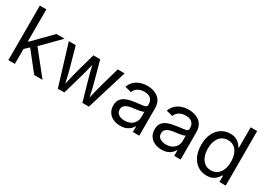

<svg xmlns="http://www.w3.org/2000/svg" viewBox="-8 -1468 3064 2219"><g transform="rotate(30 1524.0 -358.5)"><path d="M155.3 -193.8V-300.3H168.9L403.8 -539.1H512.2L260.3 -283.2H251ZM73.7 0V-727.5H160.6V0ZM418.5 0 209 -264.2 270.5 -325.2 529.3 0Z M733.9 0 569.3 -539.1H661.1L727.5 -303.7Q741.2 -253.9 756.6 -193.6Q772 -133.3 786.6 -61H772.5Q787.1 -130.9 802 -191.2Q816.9 -251.5 831.1 -303.7L896.5 -539.1H987.8L1052.2 -303.7Q1065.9 -252.9 1080.8 -192.6Q1095.7 -132.3 1109.9 -61H1094.7Q1110.4 -131.8 1125.5 -191.9Q1140.6 -252 1155.3 -303.7L1221.7 -539.1H1313.5L1148.9 0H1061.5L991.7 -244.1Q981 -281.2 970.9 -319.6Q960.9 -357.9 951.2 -397.9Q941.4 -438 931.2 -479H951.7Q941.9 -438.5 931.9 -398.2Q921.9 -357.9 911.9 -319.3Q901.9 -280.8 891.1 -244.1L820.8 0Z M1569.8 11.7Q1518.1 11.7 1476.3 -7.3Q1434.6 -26.4 1409.9 -63.5Q1385.3 -100.6 1385.3 -153.8Q1385.3 -200.2 1403.6 -229Q1421.9 -257.8 1452.4 -274.7Q1482.9 -291.5 1520.3 -299.8Q1557.6 -308.1 1595.7 -313Q1645 -319.3 1675 -322.8Q1705.1 -326.2 1719.5 -334.2Q1733.9 -342.3 1733.9 -362.3V-365.7Q1733.9 -398.4 1720.9 -421.9Q1708 -445.3 1682.6 -457.8Q1657.2 -470.2 1619.6 -470.2Q1581.1 -470.2 1553.5 -458.3Q1525.9 -446.3 1508.5 -427.5Q1491.2 -408.7 1484.4 -387.7L1399.9 -409.7Q1416.5 -459 1450.2 -489Q1483.9 -519 1527.6 -533Q1571.3 -546.9 1617.7 -546.9Q1648.9 -546.9 1684.1 -538.8Q1719.2 -530.8 1750.2 -510.7Q1781.2 -490.7 1800.8 -453.9Q1820.3 -417 1820.3 -358.9V0H1734.9V-74.2H1730Q1720.7 -55.2 1700.7 -35.2Q1680.7 -15.1 1648.4 -1.7Q1616.2 11.7 1569.8 11.7ZM1584 -65.4Q1633.3 -65.4 1666.5 -84.2Q1699.7 -103 1716.8 -133.3Q1733.9 -163.6 1733.9 -196.8V-270Q1728.5 -264.2 1711.7 -259.3Q1694.8 -254.4 1672.6 -250.5Q1650.4 -246.6 1628.7 -243.9Q1606.9 -241.2 1591.8 -239.3Q1560.5 -235.4 1533.2 -225.8Q1505.9 -216.3 1489.3 -198.2Q1472.7 -180.2 1472.7 -149.4Q1472.7 -122.1 1487.1 -103.3Q1501.5 -84.5 1526.4 -75Q1551.3 -65.4 1584 -65.4Z M2121.6 11.7Q2069.8 11.7 2028.1 -7.3Q1986.3 -26.4 1961.7 -63.5Q1937 -100.6 1937 -153.8Q1937 -200.2 1955.3 -229Q1973.6 -257.8 2004.2 -274.7Q2034.7 -291.5 2072 -299.8Q2109.4 -308.1 2147.5 -313Q2196.8 -319.3 2226.8 -322.8Q2256.8 -326.2 2271.2 -334.2Q2285.6 -342.3 2285.6 -362.3V-365.7Q2285.6 -398.4 2272.7 -421.9Q2259.8 -445.3 2234.4 -457.8Q2209 -470.2 2171.4 -470.2Q2132.8 -470.2 2105.2 -458.3Q2077.6 -446.3 2060.3 -427.5Q2043 -408.7 2036.1 -387.7L1951.7 -409.7Q1968.3 -459 2002 -489Q2035.6 -519 2079.3 -533Q2123 -546.9 2169.4 -546.9Q2200.7 -546.9 2235.8 -538.8Q2271 -530.8 2302 -510.7Q2333 -490.7 2352.5 -453.9Q2372.1 -417 2372.1 -358.9V0H2286.6V-74.2H2281.7Q2272.5 -55.2 2252.4 -35.2Q2232.4 -15.1 2200.2 -1.7Q2168 11.7 2121.6 11.7ZM2135.7 -65.4Q2185.1 -65.4 2218.3 -84.2Q2251.5 -103 2268.6 -133.3Q2285.6 -163.6 2285.6 -196.8V-270Q2280.3 -264.2 2263.4 -259.3Q2246.6 -254.4 2224.4 -250.5Q2202.1 -246.6 2180.4 -243.9Q2158.7 -241.2 2143.6 -239.3Q2112.3 -235.4 2085 -225.8Q2057.6 -216.3 2041 -198.2Q2024.4 -180.2 2024.4 -149.4Q2024.4 -122.1 2038.8 -103.3Q2053.2 -84.5 2078.1 -75Q2103 -65.4 2135.7 -65.4Z M2722.7 11.2Q2654.8 11.2 2603 -23.2Q2551.3 -57.6 2522.2 -120.4Q2493.2 -183.1 2493.2 -268.6Q2493.2 -353.5 2522.2 -416Q2551.3 -478.5 2603.3 -512.7Q2655.3 -546.9 2722.7 -546.9Q2771.5 -546.9 2802.7 -531Q2834 -515.1 2852.5 -493.7Q2871.1 -472.2 2881.8 -454.1H2887.2V-727.5H2974.1V0H2890.1V-83H2882.3Q2871.1 -64.5 2852.1 -42.5Q2833 -20.5 2801.8 -4.6Q2770.5 11.2 2722.7 11.2ZM2735.4 -66.4Q2784.7 -66.4 2819.1 -92Q2853.5 -117.7 2871.6 -163.3Q2889.6 -209 2889.6 -269Q2889.6 -329.1 2871.8 -374Q2854 -418.9 2819.6 -444.1Q2785.2 -469.2 2735.4 -469.2Q2685.5 -469.2 2651.1 -443.4Q2616.7 -417.5 2598.9 -372.3Q2581.1 -327.1 2581.1 -269Q2581.1 -210.9 2598.9 -165Q2616.7 -119.1 2651.4 -92.8Q2686 -66.4 2735.4 -66.4Z"/></g></svg>

Font: Inter 18pt
Style: Regular
Weight: 400
Designer: Rasmus Andersson
Foundry: rsms
Version: Version 4.001;git-66647c0bb